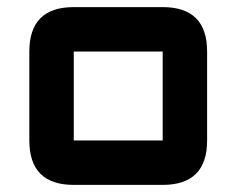

<svg xmlns="http://www.w3.org/2000/svg" viewBox="-20 -895 665 540"><path d="M187.5 -375Q62.5 -375 62.5 -500V-750Q62.5 -875 187.5 -875H437.5Q562.5 -875 562.5 -750V-500Q562.5 -375 437.5 -375ZM187.5 -500H437.5V-750H187.5Z"/></svg>

Font: Oldtimer
Style: Regular
Weight: 400
Designer: GGBotNet
Foundry: GGBotNet
Version: 1.00